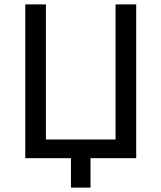

<svg xmlns="http://www.w3.org/2000/svg" viewBox="-20 -720 735 874"><path d="M303 0H95V-700H189V-85H506V-700H600V0H392V134H303Z"/></svg>

Font: Tilda Sans Medium
Style: Regular
Weight: 500
Designer: ParaType Ltd
Foundry: ParaType Ltd
Version: Version 1.009